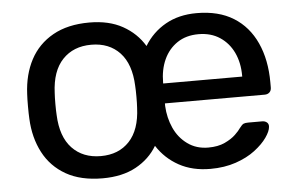

<svg xmlns="http://www.w3.org/2000/svg" viewBox="-43 -591 1024 663"><g transform="rotate(-5 468.5 -260.0)"><path d="M288 10Q212 10 161 -19Q110 -48 83 -99.5Q56 -151 53 -217Q52 -234 52 -260.5Q52 -287 53 -303Q56 -370 83 -421Q110 -472 161.5 -501Q213 -530 288 -530Q356 -530 403.5 -503.5Q451 -477 478 -432Q506 -478 552 -504Q598 -530 660 -530Q736 -530 787.5 -498Q839 -466 866 -407Q893 -348 893 -269V-252Q893 -241 886.5 -235Q880 -229 870 -229H524V-220Q526 -179 542 -143.5Q558 -108 588.5 -86Q619 -64 660 -64Q694 -64 717.5 -75Q741 -86 755 -99.5Q769 -113 774 -121Q783 -133 788.5 -135.5Q794 -138 805 -138H853Q863 -138 869.5 -132.5Q876 -127 875 -117Q874 -102 859 -80.5Q844 -59 816.5 -38Q789 -17 749.5 -3.5Q710 10 661 10Q599 10 552.5 -15.5Q506 -41 477 -86Q451 -42 403.5 -16Q356 10 288 10ZM288 -67Q350 -67 387 -106.5Q424 -146 427 -222Q428 -237 428 -260Q428 -283 427 -298Q424 -374 387 -413.5Q350 -453 288 -453Q226 -453 188.5 -413.5Q151 -374 148 -298Q147 -283 147 -260Q147 -237 148 -222Q151 -146 188.5 -106.5Q226 -67 288 -67ZM524 -298H798V-301Q798 -346 781.5 -381Q765 -416 734 -436.5Q703 -457 660 -457Q617 -457 586.5 -436.5Q556 -416 540 -381Q524 -346 524 -301Z"/></g></svg>

Font: RubikRegular
Style: Regular
Weight: 400
Designer: Hubert and Fischer
Foundry: Hubert and Fischer
Version: Version 2.300;gftools[0.9.30]